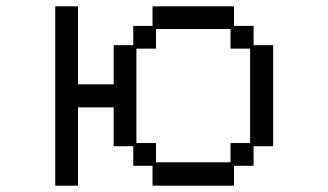

<svg xmlns="http://www.w3.org/2000/svg" viewBox="-20 -560 1040 608"><path d="M155 -540H227V-293H340V-417H402V-478H463V-540H721V-478H783V-417H845V-97H783V-35H721V28H463V-35H402V-97H340V-220H227V28H155ZM474 -107V-46H710V-107H772V-406H710V-468H474V-406H412V-107Z"/></svg>

Font: DotGothic16
Style: Regular
Weight: 400
Designer: Fontworks Inc.
Foundry: Fontworks Inc.
Version: Version 1.100